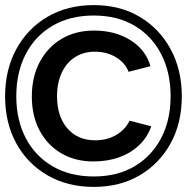

<svg xmlns="http://www.w3.org/2000/svg" viewBox="-20 -727 734 754"><path d="M348 7Q245 7 166.5 -38.5Q88 -84 44 -164Q0 -244 0 -349Q0 -453 44 -534Q88 -615 166.5 -661Q245 -707 348 -707Q451 -707 528.5 -661Q606 -615 650 -534Q694 -453 694 -349Q694 -244 650 -164Q606 -84 528.5 -38.5Q451 7 348 7ZM348 -34Q441 -34 508.5 -74Q576 -114 613 -185Q650 -256 650 -349Q650 -443 613 -514.5Q576 -586 508.5 -626Q441 -666 348 -666Q255 -666 186.5 -626Q118 -586 81 -514.5Q44 -443 44 -349Q44 -256 81 -185Q118 -114 186.5 -74Q255 -34 348 -34ZM347 -93Q275 -93 220.5 -125Q166 -157 135.5 -214.5Q105 -272 105 -348Q105 -425 136 -483.5Q167 -542 222 -574.5Q277 -607 349 -607Q432 -607 492 -569.5Q552 -532 571 -467L485 -445Q471 -481 435 -502.5Q399 -524 353 -524Q308 -524 274.5 -502.5Q241 -481 222.5 -441.5Q204 -402 204 -349Q204 -270 244.5 -223Q285 -176 354 -176Q400 -176 435.5 -196.5Q471 -217 489 -253L574 -231Q559 -188 526.5 -157Q494 -126 448.5 -109.5Q403 -93 347 -93Z"/></svg>

Font: Envelope Sans Variable
Style: Regular
Weight: 500
Designer: Andreas Rasmussen / Norman Anderson
Foundry: mail.de GmbH
Version: Version 1.150